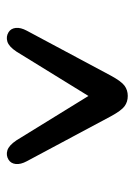

<svg xmlns="http://www.w3.org/2000/svg" viewBox="62 -816 386 550"><g transform="rotate(90 255.0 -541.0)"><path d="M280.4 -642.7H229.4L382 -395.1Q396.5 -373.5 410.8 -369.1Q425.1 -364.8 437.5 -372.5Q448.3 -379.2 449.8 -393.2Q451.3 -407.2 441.9 -424.7L312.9 -666Q296.7 -695.7 284.3 -704.8Q271.8 -714 254.9 -714Q238.2 -714 225.6 -704.8Q213.1 -695.7 196.9 -666L67.9 -424.7Q58.5 -407.2 60 -393.2Q61.5 -379.2 72.3 -372.5Q84.7 -364.8 99.1 -369.1Q113.5 -373.5 127.8 -395.1Z"/></g></svg>

Font: Fraunces SuperSoft 9pt
Style: Regular
Weight: 900
Version: Version 1.000;[b76b70a41]